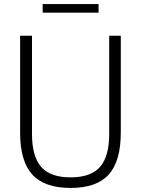

<svg xmlns="http://www.w3.org/2000/svg" viewBox="-20 -916 694 945"><path d="M327.5 9Q198.5 9 138.8 -57Q79 -123 79 -263.5V-740H137.5V-256Q137.5 -146.5 182.5 -94.8Q227.5 -43 327.5 -43Q427.5 -43 472.5 -94.8Q517.5 -146.5 517.5 -256V-740H574.5V-263.5Q574.5 -123 515.2 -57Q456 9 327.5 9ZM190 -853.5V-896H465V-853.5Z"/></svg>

Font: Encode Sans SmCnd Lt
Style: Regular
Weight: 300
Width: 4
Designer: Multiple Designers
Foundry: Impallari Type
Version: Version 3.002; ttfautohint (v1.8.3) -l 8 -r 50 -G 200 -x 14 